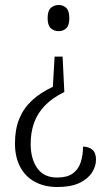

<svg xmlns="http://www.w3.org/2000/svg" viewBox="-20 -560 443 770"><path d="M231 -333 238 -191Q189 -167 159.5 -136Q130 -105 116.5 -67Q103 -29 103 17Q103 77 129.5 114.5Q156 152 209 152Q249 152 271.5 136Q294 120 303.5 91.5Q313 63 313 28Q336 28 350.5 40.5Q365 53 365 80Q365 107 348.5 132.5Q332 158 298 174Q264 190 210 190Q159 190 120.5 169.5Q82 149 61 109.5Q40 70 40 15Q40 -41 57 -83Q74 -125 107.5 -156.5Q141 -188 192 -212L199 -333ZM216 -540Q233 -540 245.5 -528.5Q258 -517 258 -487Q258 -458 245.5 -446.5Q233 -435 216 -435Q197 -435 184 -446.5Q171 -458 171 -487Q171 -517 184 -528.5Q197 -540 216 -540Z"/></svg>

Font: Noto Serif Khmer Condensed Light
Style: Regular
Weight: 300
Width: 3
Designer: Danh Hong and the Monotype Design Team
Foundry: Monotype Imaging Inc.
Version: Version 2.004